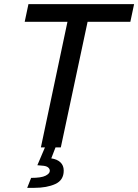

<svg xmlns="http://www.w3.org/2000/svg" viewBox="-20 -710 666 925"><path d="M99 -605 117 -690H626L608 -605H402L273 0H177L305 -605ZM111 195 130 147Q179 147 199.5 136.5Q220 126 220 113Q220 103 211 96Q202 89 182 88L160 86L203 -15L251 -9L227 53Q255 57 271 72Q287 87 287 112Q287 158 246.5 176.5Q206 195 145 195Z"/></svg>

Font: Radio Canada
Style: Italic
Weight: 400
Italic angle: -12°
Designer: Charles Daoud, Etienne Aubert Bonn, Alexandre Saumier Demers, Jacques Le Bailly
Foundry: Radio-Canada
Version: Version 2.104;gftools[0.9.28.dev5+ged2979d]